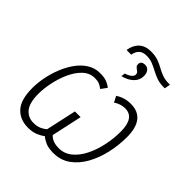

<svg xmlns="http://www.w3.org/2000/svg" viewBox="-228 -1010 1176 1176"><g transform="rotate(45 359.5 -422.0)"><path d="M293 -753.9Q299.3 -799.8 327.9 -826.9Q356.4 -854 406.7 -854Q442.9 -854 469 -844.5Q495.1 -835 517.1 -822.5Q539.1 -810.1 563.5 -800.8Q587.9 -791.5 621.1 -791.5H631.3L624.5 -753.4H615.2Q580.1 -753.4 553.7 -762.9Q527.3 -772.5 504.4 -784.9Q481.4 -797.4 458 -806.9Q434.6 -816.4 404.8 -816.4Q372.1 -816.4 355 -799.6Q337.9 -782.7 333.5 -753.9ZM383.8 -618.2 387.2 -644.5Q410.2 -650.9 425 -662.6Q439.9 -674.3 439.9 -688Q439.9 -697.8 435.3 -703.1Q430.7 -708.5 423.3 -712.9Q415.5 -718.3 409.7 -724.4Q403.8 -730.5 403.8 -741.7Q403.8 -770.5 438.5 -770.5Q458 -770.5 469.7 -755.6Q481.4 -740.7 481.4 -716.3Q481.4 -681.6 456.1 -656Q430.7 -630.4 383.8 -618.2ZM202.1 9.8Q132.3 9.8 90.8 -35.4Q49.3 -80.6 49.3 -182.1Q49.3 -225.1 58.8 -274.2Q68.4 -323.2 87.2 -370.1Q106 -417 133.5 -455.3Q161.1 -493.7 197.8 -516.6Q234.4 -539.6 279.8 -539.6Q313.5 -539.6 335.4 -531.5Q357.4 -523.4 375.5 -508.8L347.7 -470.7Q332.5 -482.9 316.7 -489.3Q300.8 -495.6 277.8 -495.6Q232.9 -495.1 199.7 -463.4Q166.5 -431.6 144.5 -382.6Q122.6 -333.5 111.6 -280Q100.6 -226.6 100.6 -182.6Q100.6 -104.5 129.2 -69.6Q157.7 -34.7 205.6 -34.7Q236.3 -34.7 257.6 -44.7Q278.8 -54.7 292 -66.4L335.4 -264.2H384.8L341.8 -66.4Q351.1 -53.7 371.8 -44.2Q392.6 -34.7 424.8 -34.7Q472.2 -34.7 508.8 -64.5Q545.4 -94.2 570.6 -144Q595.7 -193.8 608.6 -254.2Q621.6 -314.5 621.6 -376Q621.6 -495.6 539.6 -495.6Q501.5 -495.6 466.3 -471.7L446.3 -510.7Q465.3 -523.4 490.2 -531.5Q515.1 -539.6 544.9 -539.6Q672.4 -539.6 672.4 -377.4Q672.4 -307.1 656.7 -238.5Q641.1 -169.9 609.9 -113.8Q578.6 -57.6 531.5 -23.9Q484.4 9.8 421.4 9.8Q377.9 9.8 352.1 -2.2Q326.2 -14.2 313 -26.9Q295.4 -13.2 267.8 -1.7Q240.2 9.8 202.1 9.8Z"/></g></svg>

Font: Open Sans Light
Style: Italic
Weight: 300
Italic angle: -12°
Designer: Monotype Design Team
Foundry: Monotype Imaging Inc.
Version: Version 3.003; ttfautohint (v1.8.4)